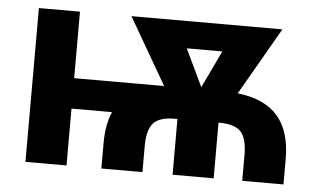

<svg xmlns="http://www.w3.org/2000/svg" viewBox="-43 -593 1092 657"><g transform="rotate(5 503.0 -264.0)"><path d="M326.2 0V-88.4Q326.2 -150.9 345.7 -195.3H206.5V0H65.4V-528.3H206.5V-299.8H515.6L383.3 -528.3H901.9L768.6 -296.9Q862.8 -286.1 907.2 -233.9Q951.7 -181.6 951.7 -88.4V0H810.1V-89.4Q810.1 -144.5 789.3 -168Q768.6 -191.4 711.9 -191.4V0H570.8V-191.4H560.1Q509.3 -191.4 488.5 -168.5Q467.8 -145.5 467.3 -91.8V0ZM642.6 -307.1 703.6 -435.1H581.5Z"/></g></svg>

Font: Robotiche
Style: Bold
Weight: 700
Designer: Google
Version: Version 2.001150; 2014